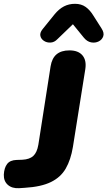

<svg xmlns="http://www.w3.org/2000/svg" viewBox="-62 -978 563 1006"><path d="M38 8Q1 10 -21 -9.5Q-43 -29 -42 -63Q-40 -99 -24.5 -119Q-9 -139 25 -140L55 -141Q93 -143 112.5 -161Q132 -179 139 -220L203 -630Q210 -673 234.5 -693.5Q259 -714 302 -714Q348 -714 370 -688Q392 -662 385 -616L320 -208Q309 -141 282.5 -95Q256 -49 204.5 -24Q153 1 68 6ZM239 -773Q223 -756 203 -755Q183 -754 168 -764Q153 -774 149.5 -790Q146 -806 161 -825L224 -903Q247 -931 273 -944.5Q299 -958 331 -958Q364 -958 387 -941.5Q410 -925 428 -895L470 -829Q485 -806 479 -788Q473 -770 455 -761Q437 -752 415.5 -756Q394 -760 377 -781L320 -851Z"/></svg>

Font: Nunito ExtraLight Black
Style: Italic
Weight: 900
Italic angle: -9°
Version: Version 3.602